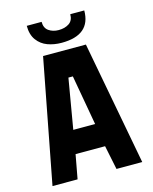

<svg xmlns="http://www.w3.org/2000/svg" viewBox="-133 -1001 865 1087"><g transform="rotate(-15 300.0 -457.0)"><path d="M176 -725H427L563 0H412L383 -141H210L184 0H37ZM361 -277 309 -570H283L233 -277ZM131 -914H218Q218 -877.5 242.2 -860.8Q266.5 -844 300 -844Q336.5 -844 361.2 -860.5Q386 -877 386 -914H468Q468 -770 298 -770Q253.5 -770 216 -783.8Q178.5 -797.5 154.8 -829.8Q131 -862 131 -914Z"/></g></svg>

Font: JuliaMono Black
Style: Regular
Weight: 900
Monospace: yes
Designer: cormullion
Foundry: corm
Version: Version 0.054; ttfautohint (v1.8.4)